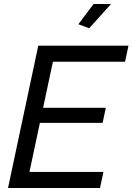

<svg xmlns="http://www.w3.org/2000/svg" viewBox="-20 -938 661 958"><path d="M171 -710H621L604 -630H244L195 -400H508L492 -325H179L127 -80H496L479 0H20ZM425 -797 371 -817 447 -918H534Z"/></svg>

Font: Raleway Thin Medium
Style: Italic
Weight: 500
Italic angle: -12°
Version: Version 4.026